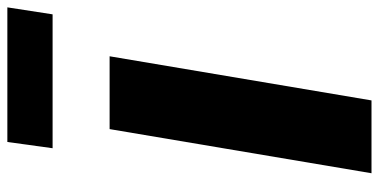

<svg xmlns="http://www.w3.org/2000/svg" viewBox="-274 -756 1030 522"><g transform="rotate(-90 241.0 -495.0)"><path d="M151 -712H349L229 0H31ZM116 -990H482L463 -867H99Z"/></g></svg>

Font: Nebula Sans Black
Style: Regular
Weight: 900
Italic angle: -9°
Designer: Paul D. Hunt for Adobe (as Source Sans)
Foundry: Nebula Entertainment & Broadcasting LLC
Version: Version 1.010